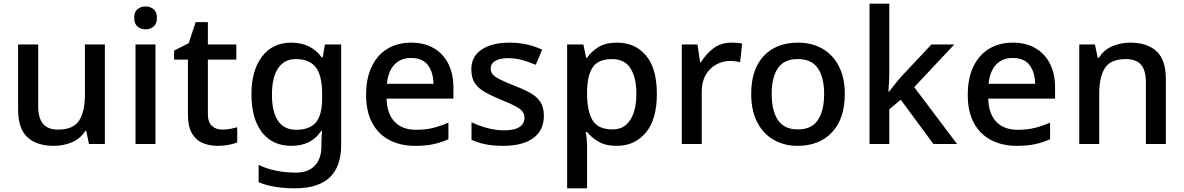

<svg xmlns="http://www.w3.org/2000/svg" viewBox="-20 -780 6414 1040"><path d="M548 -539V0H462L447 -71H442Q416 -29 370 -9.5Q324 10 272 10Q178 10 128 -37Q78 -84 78 -187V-539H187V-203Q187 -141 213 -109.5Q239 -78 295 -78Q377 -78 408.5 -127Q440 -176 440 -268V-539Z M822 -539V0H714V-539ZM769 -745Q793 -745 811.5 -730.5Q830 -716 830 -683Q830 -651 811.5 -636Q793 -621 769 -621Q743 -621 725 -636Q707 -651 707 -683Q707 -716 725 -730.5Q743 -745 769 -745Z M1184 -78Q1205 -78 1227 -82Q1249 -86 1265 -91V-9Q1248 -1 1218.5 4.5Q1189 10 1159 10Q1115 10 1078.5 -5Q1042 -20 1020 -57Q998 -94 998 -161V-457H923V-506L1002 -546L1040 -660H1106V-539H1260V-457H1106V-162Q1106 -119 1127.5 -98.5Q1149 -78 1184 -78Z M1558 -549Q1610 -549 1652 -529Q1694 -509 1723 -469H1728L1740 -539H1828V6Q1828 122 1766 181Q1704 240 1577 240Q1519 240 1470.5 232Q1422 224 1381 207V113Q1467 155 1584 155Q1649 155 1685 117.5Q1721 80 1721 13V-5Q1721 -18 1722 -39Q1723 -60 1724 -71H1720Q1692 -29 1651.5 -9.5Q1611 10 1558 10Q1456 10 1399 -63.5Q1342 -137 1342 -269Q1342 -399 1399.5 -474Q1457 -549 1558 -549ZM1582 -460Q1520 -460 1486.5 -410.5Q1453 -361 1453 -267Q1453 -174 1486 -125.5Q1519 -77 1584 -77Q1657 -77 1691 -117Q1725 -157 1725 -248V-268Q1725 -371 1690.5 -415.5Q1656 -460 1582 -460Z M2207 -549Q2278 -549 2329 -519.5Q2380 -490 2408 -435.5Q2436 -381 2436 -305V-246H2074Q2076 -164 2117.5 -120.5Q2159 -77 2233 -77Q2285 -77 2325.5 -87Q2366 -97 2409 -116V-26Q2369 -8 2327.5 1Q2286 10 2228 10Q2150 10 2090 -21Q2030 -52 1996.5 -113.5Q1963 -175 1963 -266Q1963 -356 1993.5 -419.5Q2024 -483 2079 -516Q2134 -549 2207 -549ZM2206 -466Q2150 -466 2116 -429.5Q2082 -393 2076 -326H2328Q2327 -388 2298 -427Q2269 -466 2206 -466Z M2926 -153Q2926 -73 2868 -31.5Q2810 10 2706 10Q2650 10 2609 1.5Q2568 -7 2534 -23V-118Q2570 -100 2617.5 -87Q2665 -74 2709 -74Q2768 -74 2794.5 -92.5Q2821 -111 2821 -142Q2821 -160 2811 -174.5Q2801 -189 2773.5 -204Q2746 -219 2693 -240Q2642 -261 2606 -281.5Q2570 -302 2551.5 -330.5Q2533 -359 2533 -404Q2533 -475 2589.5 -512Q2646 -549 2739 -549Q2789 -549 2832.5 -539.5Q2876 -530 2917 -511L2882 -429Q2846 -444 2809.5 -454.5Q2773 -465 2734 -465Q2687 -465 2662.5 -450Q2638 -435 2638 -409Q2638 -390 2649.5 -376.5Q2661 -363 2689.5 -349Q2718 -335 2768 -315Q2818 -296 2853.5 -276Q2889 -256 2907.5 -227Q2926 -198 2926 -153Z M3323 -549Q3420 -549 3479 -479.5Q3538 -410 3538 -271Q3538 -133 3478 -61.5Q3418 10 3321 10Q3260 10 3221.5 -13Q3183 -36 3160 -65H3153Q3156 -48 3158 -23.5Q3160 1 3160 20V240H3052V-539H3140L3155 -467H3160Q3183 -501 3221.5 -525Q3260 -549 3323 -549ZM3296 -460Q3222 -460 3192 -417.5Q3162 -375 3160 -288V-271Q3160 -179 3189.5 -129Q3219 -79 3298 -79Q3342 -79 3370.5 -103.5Q3399 -128 3413 -171Q3427 -214 3427 -272Q3427 -360 3395 -410Q3363 -460 3296 -460Z M3941 -549Q3955 -549 3971.5 -548Q3988 -547 4000 -544L3989 -443Q3978 -446 3963 -448Q3948 -450 3935 -450Q3895 -450 3859.5 -430.5Q3824 -411 3802.5 -374Q3781 -337 3781 -283V0H3673V-539H3758L3772 -443H3777Q3803 -487 3844 -518Q3885 -549 3941 -549Z M4556 -271Q4556 -137 4487 -63.5Q4418 10 4300 10Q4228 10 4171 -22.5Q4114 -55 4081.5 -118Q4049 -181 4049 -271Q4049 -405 4117 -477Q4185 -549 4303 -549Q4378 -549 4434.5 -516.5Q4491 -484 4523.5 -422Q4556 -360 4556 -271ZM4160 -271Q4160 -180 4194 -129.5Q4228 -79 4302 -79Q4376 -79 4410 -129.5Q4444 -180 4444 -271Q4444 -361 4410 -410.5Q4376 -460 4301 -460Q4227 -460 4193.5 -410.5Q4160 -361 4160 -271Z M4797 -382Q4797 -361 4795.5 -333.5Q4794 -306 4792 -283H4795Q4803 -293 4814.5 -307.5Q4826 -322 4838 -337Q4850 -352 4860 -363L5025 -539H5149L4932 -308L5164 0H5036L4859 -240L4797 -188V0H4690V-760H4797Z M5466 -549Q5537 -549 5588 -519.5Q5639 -490 5667 -435.5Q5695 -381 5695 -305V-246H5333Q5335 -164 5376.5 -120.5Q5418 -77 5492 -77Q5544 -77 5584.5 -87Q5625 -97 5668 -116V-26Q5628 -8 5586.5 1Q5545 10 5487 10Q5409 10 5349 -21Q5289 -52 5255.5 -113.5Q5222 -175 5222 -266Q5222 -356 5252.5 -419.5Q5283 -483 5338 -516Q5393 -549 5466 -549ZM5465 -466Q5409 -466 5375 -429.5Q5341 -393 5335 -326H5587Q5586 -388 5557 -427Q5528 -466 5465 -466Z M6101 -549Q6194 -549 6244.5 -502.5Q6295 -456 6295 -351V0H6187V-335Q6187 -398 6161 -429Q6135 -460 6078 -460Q5996 -460 5965 -411.5Q5934 -363 5934 -271V0H5826V-539H5911L5926 -467H5932Q5958 -509 6004 -529Q6050 -549 6101 -549Z"/></svg>

Font: Noto Sans Javanese Medium
Style: Regular
Weight: 500
Version: Version 2.004